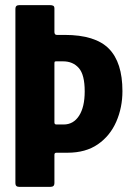

<svg xmlns="http://www.w3.org/2000/svg" viewBox="-20 -728 522 748"><path d="M457 -373Q457 -309 433 -254Q409 -199 361.5 -166Q314 -133 243 -133H200Q192 -133 192 -125V-14Q192 0 176 0H55Q40 0 40 -14V-694Q40 -708 55 -708H175Q183 -708 187.5 -705.5Q192 -703 192 -695V-603Q192 -599 194 -595.5Q196 -592 201 -592H232Q351 -592 404 -538.5Q457 -485 457 -373ZM310 -372Q310 -437 287 -463Q264 -489 226 -489H199Q195 -489 193.5 -488Q192 -487 192 -480V-251Q192 -243 200 -243H228Q266 -243 288 -277Q310 -311 310 -372Z"/></svg>

Font: Glory ExtraBold
Style: Regular
Weight: 800
Designer: Robert Leuschke
Foundry: Robert Leuschke
Version: Version 1.011